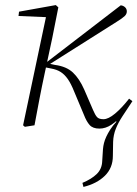

<svg xmlns="http://www.w3.org/2000/svg" viewBox="-20 -494 542 757"><path d="M78 6 71 0 163 -435 171 -426 53 -431 55 -448 200 -474 210 -465 186 -344 156 -204Q145 -153 135.5 -103.5Q126 -54 116 0ZM309 243 305 227Q341 212 361.5 192Q382 172 383 141L386 94Q387 82 390 70Q393 58 399 45Q405 32 414.5 17Q424 2 439 -14L435 -19L488 -93L502 -95Q480 -62 463 -36Q446 -10 436.5 14Q427 38 426 65L425 121Q425 168 393.5 199Q362 230 309 243ZM372 13Q346 13 333.5 -1Q321 -15 311 -41L272 -134Q260 -164 247.5 -182Q235 -200 219.5 -210Q204 -220 181 -224L156 -229L154 -241L456 -473Q466 -472 473 -465.5Q480 -459 480 -449Q480 -439 472 -431Q464 -423 440 -408L168 -236L169 -244L197 -238Q242 -232 267.5 -208Q293 -184 312 -141L347 -60Q355 -41 362.5 -32.5Q370 -24 388 -24Q407 -24 433.5 -46Q460 -68 489 -105L502 -95Q484 -67 463 -42Q442 -17 419 -2Q396 13 372 13Z"/></svg>

Font: Source Serif 4 36pt Light
Style: Italic
Weight: 300
Italic angle: -12°
Designer: Frank Grießhammer
Foundry: Adobe Systems Incorporated
Version: Version 4.004;hotconv 1.0.116;makeotfexe 2.5.65601